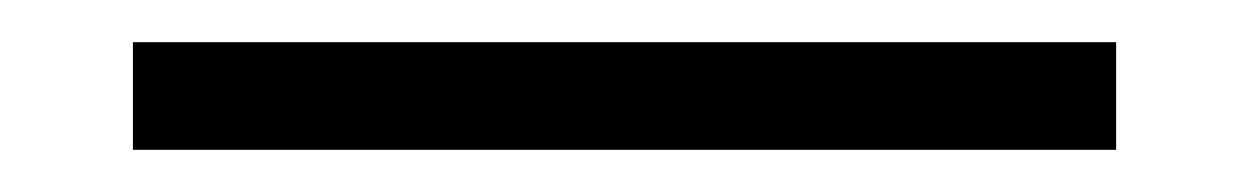

<svg xmlns="http://www.w3.org/2000/svg" viewBox="-20 -8 592 91"><path d="M509 63V12H43V63Z"/></svg>

Font: AllPunType Light
Style: Regular
Weight: 300
Version: 1.0